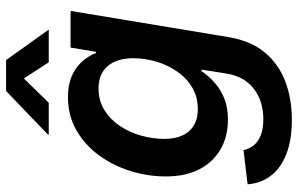

<svg xmlns="http://www.w3.org/2000/svg" viewBox="-197 -589 998 644"><g transform="rotate(-90 302.0 -267.0)"><path d="M222.7 212.9Q153.8 212.9 106.4 194.1Q59.1 175.3 33.9 141.6Q8.8 107.9 5.9 64.5L120.6 50.8Q124.5 69.8 136.2 84.7Q147.9 99.6 169.7 108.4Q191.4 117.2 224.1 117.2Q285.2 117.2 326.2 85.4Q367.2 53.7 377 -4.9L390.6 -90.3L385.3 -89.8Q367.7 -64 344.5 -44.2Q321.3 -24.4 291.7 -12.9Q262.2 -1.5 223.6 -1.5Q165.5 -1.5 122.6 -26.6Q79.6 -51.8 55.9 -98.1Q32.2 -144.5 32.2 -209.5Q32.2 -270.5 50.5 -328.9Q68.8 -387.2 103.5 -434.6Q138.2 -481.9 187.5 -510Q236.8 -538.1 298.3 -538.1Q329.6 -538.1 354 -530.5Q378.4 -522.9 396.5 -509.5Q414.6 -496.1 427 -479.2Q439.5 -462.4 446.3 -443.8L450.2 -444.3L464.4 -529.3H587.4L500 -2.4Q487.8 74.2 448.5 121.6Q409.2 168.9 350.8 190.9Q292.5 212.9 222.7 212.9ZM257.8 -102.5Q299.3 -102.5 331.1 -121.6Q362.8 -140.6 384.5 -172.4Q406.2 -204.1 417.5 -242.4Q428.7 -280.8 428.7 -319.3Q428.7 -373.5 402.6 -404.5Q376.5 -435.5 327.1 -435.5Q286.6 -435.5 255.1 -416Q223.6 -396.5 201.9 -364.3Q180.2 -332 169.2 -293Q158.2 -253.9 158.2 -214.8Q158.2 -161.1 184.1 -131.8Q210 -102.5 257.8 -102.5ZM279.3 -602.5H171.9V-604.5L318.8 -745.6H422.4L523.4 -604.5V-602.5H415L360.8 -686Z"/></g></svg>

Font: Inter 24pt SemiBold
Style: Italic
Weight: 600
Italic angle: -9.3988°
Designer: Rasmus Andersson
Foundry: rsms
Version: Version 4.001;git-66647c0bb